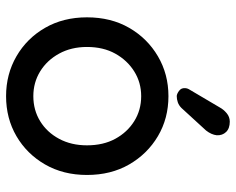

<svg xmlns="http://www.w3.org/2000/svg" viewBox="-94 -692 795 648"><g transform="rotate(90 304.0 -367.5)"><path d="M570 -263Q570 -183 534.5 -121.5Q499 -60 439 -25Q379 10 304 10Q230 10 169.5 -25Q109 -60 73.5 -121.5Q38 -183 38 -263Q38 -344 73.5 -405.5Q109 -467 169.5 -502.5Q230 -538 304 -538Q379 -538 439 -502.5Q499 -467 534.5 -405.5Q570 -344 570 -263ZM470 -263Q470 -318 448 -358.5Q426 -399 388.5 -422.5Q351 -446 304 -446Q258 -446 220.5 -422.5Q183 -399 160.5 -358.5Q138 -318 138 -263Q138 -210 160.5 -169Q183 -128 220.5 -105Q258 -82 304 -82Q351 -82 388.5 -105Q426 -128 448 -169Q470 -210 470 -263ZM304 -566Q297 -566 286.5 -573.5Q276 -581 277 -594Q277 -602 283 -611L342 -711Q349 -724 361.5 -734.5Q374 -745 390 -745Q413 -745 425 -732.5Q437 -720 436 -701Q435 -692 431 -683Q427 -674 420 -665L344 -582Q335 -573 324.5 -569.5Q314 -566 304 -566Z"/></g></svg>

Font: Quicksand SemiBold
Style: Regular
Weight: 600
Designer: Andrew Paglinawan
Foundry: Andrew Paglinawan
Version: Version 3.004